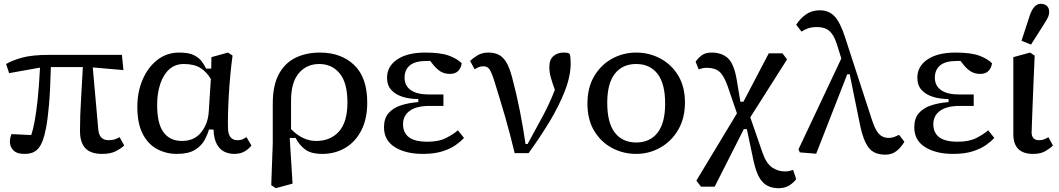

<svg xmlns="http://www.w3.org/2000/svg" viewBox="-20 -796 5560 1008"><path d="M28 -412 12 -460Q42 -478 94.5 -493Q147 -508 240 -508H620L628 -428L467 -442L496 -116Q501 -60 550 -60Q570 -60 584 -65Q598 -70 608 -76L632 -32Q616 -17 588.5 -2.5Q561 12 516 12Q456 12 428 -18Q400 -48 400 -108Q400 -190 405.5 -274.5Q411 -359 415 -444H247Q244 -320 237 -243Q230 -166 221.5 -123.5Q213 -81 205.5 -61.5Q198 -42 192 -32Q180 -11 160.5 0.5Q141 12 108 12Q69 12 50.5 -6.5Q32 -25 32 -52Q32 -64 34.5 -74.5Q37 -85 40 -92Q66 -91 92 -89.5Q118 -88 144 -87Q154 -116 162 -160Q170 -204 177.5 -272Q185 -340 190 -441Z M805 -244Q805 -147 838.5 -101.5Q872 -56 935 -56Q1000 -56 1036 -101Q1072 -146 1076 -210L1087 -381Q1064 -420 1031 -440Q998 -460 945 -460Q900 -460 869 -432.5Q838 -405 821.5 -356Q805 -307 805 -244ZM908 12Q853 12 805.5 -13Q758 -38 729.5 -92.5Q701 -147 701 -236Q701 -313 728.5 -377.5Q756 -442 805.5 -481Q855 -520 921 -520Q972 -520 999 -506Q1026 -492 1040 -472.5Q1054 -453 1062 -436H1089L1090 -496L1177 -520L1201 -504Q1194 -455 1189 -400Q1184 -345 1181 -292Q1178 -239 1177 -195Q1176 -151 1177 -124Q1178 -60 1227 -60Q1245 -60 1256 -66Q1267 -72 1274 -76L1300 -32Q1286 -14 1264 -1Q1242 12 1209 12Q1183 12 1159 1Q1135 -10 1119 -38Q1103 -66 1101 -116H1077Q1070 -90 1053.5 -60Q1037 -30 1003 -9Q969 12 908 12Z M1508 -268V-118Q1569 -56 1640 -56Q1715 -56 1759.5 -105.5Q1804 -155 1804 -258Q1804 -362 1763 -411Q1722 -460 1656 -460Q1590 -460 1549 -412Q1508 -364 1508 -268ZM1404 176 1412 -44V-252Q1412 -346 1443 -405Q1474 -464 1530 -492Q1586 -520 1660 -520Q1771 -520 1839.5 -454.5Q1908 -389 1908 -258Q1908 -171 1876.5 -110.5Q1845 -50 1791.5 -19Q1738 12 1672 12Q1612 12 1581 -12Q1550 -36 1532 -72H1501L1516 168L1428 192Z M2200 12Q2110 12 2053 -23.5Q1996 -59 1996 -128Q1996 -174 2019.5 -201.5Q2043 -229 2083.5 -242.5Q2124 -256 2176 -260V-276Q2132 -276 2094.5 -287.5Q2057 -299 2034.5 -323.5Q2012 -348 2012 -388Q2012 -448 2065.5 -484Q2119 -520 2212 -520Q2293 -520 2336.5 -504Q2380 -488 2404 -464Q2401 -440 2386 -424Q2371 -408 2342 -408Q2314 -408 2292.5 -421Q2271 -434 2248 -464L2239 -476Q2235 -476 2230 -476Q2225 -476 2220 -476Q2160 -476 2132 -453Q2104 -430 2104 -388Q2104 -346 2136.5 -323Q2169 -300 2232 -300H2308V-240H2236Q2167 -240 2131.5 -214.5Q2096 -189 2096 -144Q2096 -99 2127 -75.5Q2158 -52 2224 -52Q2284 -52 2322 -71.5Q2360 -91 2384 -112L2416 -72Q2400 -54 2372.5 -34.5Q2345 -15 2302.5 -1.5Q2260 12 2200 12Z M2682 8Q2657 -97 2631.5 -184.5Q2606 -272 2576 -368Q2561 -416 2550 -432Q2539 -448 2518 -448Q2503 -448 2492 -443Q2481 -438 2472 -432L2448 -476Q2463 -491 2487 -505.5Q2511 -520 2544 -520Q2574 -520 2596.5 -509.5Q2619 -499 2636.5 -471.5Q2654 -444 2668 -392Q2692 -302 2709.5 -213Q2727 -124 2739 -40H2750L2818 -165Q2837 -199 2856.5 -239.5Q2876 -280 2893 -324Q2879 -363 2871.5 -390Q2864 -417 2864 -444Q2864 -483 2885.5 -501.5Q2907 -520 2938 -520Q2952 -520 2959 -518.5Q2966 -517 2971 -513Q2976 -498 2976 -464Q2976 -396 2945 -317Q2914 -238 2864 -155.5Q2814 -73 2755 8Z M3320 12Q3252 12 3193.5 -19Q3135 -50 3099.5 -109Q3064 -168 3064 -252Q3064 -336 3099.5 -396Q3135 -456 3193.5 -488Q3252 -520 3320 -520Q3388 -520 3446.5 -489Q3505 -458 3540.5 -399.5Q3576 -341 3576 -258Q3576 -175 3540.5 -114.5Q3505 -54 3446.5 -21Q3388 12 3320 12ZM3320 -48Q3392 -48 3432 -99Q3472 -150 3472 -252Q3472 -357 3432 -408.5Q3392 -460 3320 -460Q3248 -460 3208 -409Q3168 -358 3168 -256Q3168 -151 3208 -99.5Q3248 -48 3320 -48Z M3660 184 3636 152 3849 -201 3800 -344Q3781 -398 3757.5 -419Q3734 -440 3692 -440Q3677 -440 3667 -437.5Q3657 -435 3648 -432L3632 -472Q3644 -490 3663.5 -505Q3683 -520 3716 -520Q3770 -520 3802 -490Q3834 -460 3848 -376L3867 -262H3883L4016 -516H4088L4112 -484L3919 -180L3984 8Q4003 62 4033.5 83Q4064 104 4100 104Q4115 104 4125 101.5Q4135 99 4144 96L4160 144Q4148 162 4124.5 177Q4101 192 4068 192Q4014 192 3983.5 159.5Q3953 127 3936 48L3901 -118H3885L3732 184Z M4628 16Q4568 16 4540 -21.5Q4512 -59 4496 -136L4441 -406H4428L4265 11L4179 4L4172 -12L4397 -489L4376 -556Q4363 -599 4347 -619.5Q4331 -640 4311.5 -647Q4292 -654 4268 -654Q4244 -654 4225 -648Q4206 -642 4188 -630L4160 -666Q4181 -699 4211.5 -720.5Q4242 -742 4284 -742Q4332 -742 4362 -709.5Q4392 -677 4416 -602L4556 -172Q4574 -115 4594 -93.5Q4614 -72 4644 -72Q4662 -72 4675 -77Q4688 -82 4700 -88L4728 -52Q4713 -25 4688.5 -4.5Q4664 16 4628 16Z M4984 12Q4894 12 4837 -23.5Q4780 -59 4780 -128Q4780 -174 4803.5 -201.5Q4827 -229 4867.5 -242.5Q4908 -256 4960 -260V-276Q4916 -276 4878.5 -287.5Q4841 -299 4818.5 -323.5Q4796 -348 4796 -388Q4796 -448 4849.5 -484Q4903 -520 4996 -520Q5077 -520 5120.5 -504Q5164 -488 5188 -464Q5185 -440 5170 -424Q5155 -408 5126 -408Q5098 -408 5076.5 -421Q5055 -434 5032 -464L5023 -476Q5019 -476 5014 -476Q5009 -476 5004 -476Q4944 -476 4916 -453Q4888 -430 4888 -388Q4888 -346 4920.5 -323Q4953 -300 5016 -300H5092V-240H5020Q4951 -240 4915.5 -214.5Q4880 -189 4880 -144Q4880 -99 4911 -75.5Q4942 -52 5008 -52Q5068 -52 5106 -71.5Q5144 -91 5168 -112L5200 -72Q5184 -54 5156.5 -34.5Q5129 -15 5086.5 -1.5Q5044 12 4984 12Z M5404 12Q5300 12 5300 -92V-496L5388 -520L5412 -504Q5409 -432 5406 -363.5Q5403 -295 5401 -239Q5399 -183 5397.5 -146Q5396 -109 5396 -100Q5396 -82 5405.5 -71Q5415 -60 5434 -60Q5451 -60 5463 -65Q5475 -70 5484 -76L5508 -32Q5493 -17 5468 -2.5Q5443 12 5404 12ZM5343 -582 5386 -714Q5407 -776 5444 -776Q5464 -776 5476 -765Q5488 -754 5488 -734Q5488 -718 5481.5 -704.5Q5475 -691 5464 -674L5393 -562Z"/></svg>

Font: Source Serif 4 Caption
Style: Regular
Weight: 400
Designer: Frank Grießhammer
Foundry: Adobe Systems Incorporated
Version: Version 4.004;hotconv 1.0.117;makeotfexe 2.5.65602